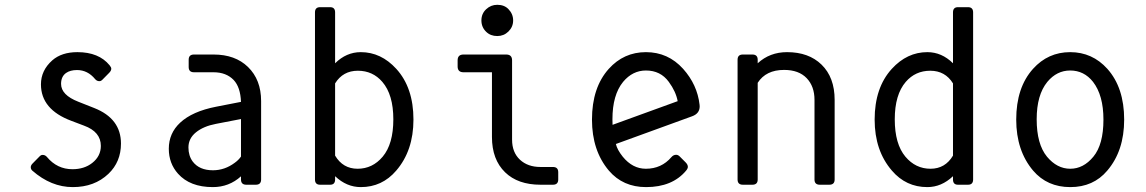

<svg xmlns="http://www.w3.org/2000/svg" viewBox="-20 -762 4728 792"><path d="M113.3 -58.1Q106.9 -64 106.9 -72.3Q106.9 -80.6 115.7 -88.9L143.6 -117.2Q149.9 -123.5 156.2 -123Q166.5 -123 173.8 -114.3Q215.8 -64 278.8 -64Q327.6 -64 360.4 -89.8Q396 -117.7 396 -160.2Q396 -218.3 326.7 -243.7L273.9 -263.7Q148.9 -310.5 148.9 -414.1Q148.9 -471.7 195.8 -513.2Q234.4 -546.9 299.3 -546.9Q387.7 -546.9 432.1 -492.7Q439 -484.4 439 -478.5Q439 -470.2 430.2 -461.4L402.3 -433.1Q396 -426.8 389.6 -427.2Q379.4 -427.2 372.1 -436Q341.8 -472.7 298.3 -473.1Q269.5 -473.1 252.4 -460.9Q231.9 -446.3 231.9 -416Q231.9 -370.1 303.2 -342.3L368.7 -316.4Q479 -272.9 479 -169.9Q479 -94.2 427.2 -44.9Q369.6 9.8 280.3 9.8Q190.9 9.8 113.3 -58.1Z M996.1 0Q974.1 0 974.1 -21.5V-34.7Q924.8 9.8 857.9 9.8Q763.7 9.8 714.4 -45.4Q676.3 -87.9 676.3 -148.4Q676.3 -212.4 723.1 -255.9Q773.4 -302.7 871.6 -321.8L974.1 -341.8Q971.7 -402.8 943.8 -432.1Q913.1 -463.9 860.8 -463.9H780.3Q758.3 -463.9 758.3 -485.4V-515.6Q758.3 -537.1 780.3 -537.1H860.8Q950.2 -537.1 1002.9 -485.8Q1057.1 -433.1 1057.1 -345.2V-21.5Q1057.1 0 1035.2 0ZM774.9 -95.7Q802.2 -59.6 858.4 -59.6Q907.2 -59.6 948.7 -90.8Q963.9 -101.6 974.1 -116.2V-271L870.6 -251Q819.3 -241.2 788.3 -216.1Q757.3 -190.9 757.3 -153.8Q757.3 -119.6 774.9 -95.7Z M1300.3 0Q1279.3 0 1279.3 -21.5V-710.9Q1279.3 -732.4 1300.3 -732.4H1341.8Q1362.3 -732.4 1362.3 -710.9V-501Q1408.7 -546.9 1468.3 -546.9Q1551.8 -546.9 1614.7 -478Q1685.5 -400.4 1685.5 -268.6Q1685.5 -140.6 1614.3 -58.1Q1556.2 9.8 1468.3 9.8Q1409.7 9.8 1362.3 -35.2V-21.5Q1362.3 0 1341.8 0ZM1362.3 -418Q1362.3 -418 1362.3 -120.1Q1394.5 -65.9 1455.1 -65.9Q1516.6 -65.9 1558.6 -115.7Q1602.5 -168 1602.5 -269.8Q1602.5 -371.6 1557.1 -424.3Q1517.6 -470.2 1456.1 -470.2Q1394.5 -470.2 1362.3 -418Z M2209.5 0Q2116.2 0 2063.5 -51.3Q2009.3 -104 2009.3 -196.8V-463.9H1892.1Q1867.7 -463.9 1867.7 -487.8V-513.2Q1867.7 -537.1 1892.1 -537.1H2067.9Q2092.3 -537.1 2092.3 -513.2V-186Q2092.3 -133.3 2125 -103Q2157.2 -73.2 2209.5 -73.2H2260.7Q2282.7 -73.2 2282.7 -51.8V-21.5Q2282.7 0 2260.7 0ZM2031.2 -742.2Q2060.1 -742.2 2077.1 -724.6Q2096.7 -704.6 2096.7 -677.7Q2096.7 -650.9 2077.1 -631.8Q2058.1 -613.3 2031.2 -613.3Q2003.4 -613.3 1985.4 -630.9Q1965.8 -649.9 1965.8 -677.7Q1965.8 -705.6 1985.4 -723.9Q2004.9 -742.2 2031.2 -742.2Z M2645 9.8Q2549.8 9.8 2491.7 -58.1Q2421.9 -140.6 2421.9 -268.6Q2421.9 -400.9 2491.2 -478Q2553.2 -546.9 2644.5 -546.9Q2735.8 -546.9 2797.9 -478Q2856.4 -412.6 2865.7 -330.1Q2866.2 -326.7 2866.2 -323.2Q2866.2 -293.5 2834.5 -282.2L2520.5 -168Q2525.9 -144.5 2548.8 -115.7Q2589.4 -65.9 2644 -65.9Q2708.5 -65.9 2749.5 -113.8Q2757.8 -123.5 2769 -123.5Q2776.9 -123.5 2783.7 -116.7L2808.1 -92.3Q2817.4 -83 2817.4 -73.7Q2817.4 -66.9 2810.1 -58.1Q2753.4 9.8 2645 9.8ZM2775.4 -344.7Q2768.1 -384.3 2738.8 -424.3Q2704.6 -471.2 2644.5 -471.2Q2589.4 -471.2 2550.3 -424.3Q2506.3 -370.6 2506.3 -270Q2506.3 -258.3 2506.8 -247.1Z M3044.4 0Q3022.5 0 3022.5 -21.5V-515.6Q3022.5 -537.1 3044.4 -537.1H3083.5Q3105.5 -537.1 3105.5 -515.6V-501Q3155.3 -546.9 3226.6 -546.9Q3315.9 -546.9 3368.7 -495.6Q3422.9 -442.9 3422.9 -350.1V-21.5Q3422.9 0 3400.9 0H3361.8Q3339.8 0 3339.8 -21.5V-350.1Q3339.8 -405.8 3307.6 -439.5Q3274.9 -473.6 3214.4 -473.6Q3139.6 -473.6 3105.5 -420.4V-21.5Q3105.5 0 3083.5 0Z M3931.6 0Q3911.1 0 3911.1 -21.5V-35.2Q3863.8 9.8 3805.2 9.8Q3717.3 9.8 3659.2 -58.1Q3587.9 -140.6 3587.9 -268.6Q3587.9 -400.4 3658.7 -478Q3721.7 -546.9 3805.2 -546.9Q3864.7 -546.9 3911.1 -501V-710.9Q3911.1 -732.4 3931.6 -732.4H3973.1Q3994.1 -732.4 3994.1 -710.9V-21.5Q3994.1 0 3973.1 0ZM3911.1 -418Q3878.9 -470.2 3817.4 -470.2Q3755.9 -470.2 3716.3 -424.3Q3670.9 -371.6 3670.9 -269.8Q3670.9 -168 3714.8 -115.7Q3756.8 -65.9 3818.4 -65.9Q3878.9 -65.9 3911.1 -120.1Z M4490.2 -115.7Q4531.7 -166 4531.7 -268.6Q4531.7 -368.7 4488.8 -424.3Q4451.7 -471.2 4394.5 -471.2Q4339.4 -471.2 4300.3 -424.3Q4256.3 -370.6 4256.3 -270Q4256.3 -167.5 4298.8 -115.7Q4340.3 -65.9 4394.8 -65.9Q4449.2 -65.9 4490.2 -115.7ZM4241.7 -58.1Q4171.9 -140.6 4171.9 -268.6Q4171.9 -400.9 4241.2 -478Q4303.2 -546.9 4394.5 -546.9Q4485.8 -546.9 4547.9 -478Q4617.2 -400.4 4617.2 -268.6Q4617.2 -139.6 4547.4 -58.1Q4490.2 9.8 4395 9.8Q4299.8 9.8 4241.7 -58.1Z"/></svg>

Font: Simply Mono
Style: Book
Weight: 400
Designer: Wojciech Kalinowski "wmk69" (wmk69@o2.pl)
Foundry: Wojciech Kalinowski "wmk69" (wmk69@o2.pl)
Version: Version 1.0.0